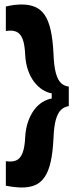

<svg xmlns="http://www.w3.org/2000/svg" viewBox="-20 -723 347 854"><path d="M286 -251Q266 -248 251.5 -234.5Q237 -221 228.5 -191Q220 -161 218 -109Q215 -46 205.5 -3.5Q196 39 178.5 64.5Q161 90 136 100.5Q111 111 77 111Q64 111 45 109Q26 107 6 103V-6Q34 -2 52 -9.5Q70 -17 80 -42Q90 -67 92 -112Q94 -150 104.5 -180.5Q115 -211 131 -233Q147 -255 167.5 -268Q188 -281 210 -285V-308Q189 -311 169 -324Q149 -337 132.5 -358Q116 -379 105 -410Q94 -441 92 -480Q90 -525 80.5 -549.5Q71 -574 52.5 -582Q34 -590 6 -585V-694Q26 -699 44 -701Q62 -703 77 -703Q111 -703 136.5 -692Q162 -681 179 -656Q196 -631 205.5 -588.5Q215 -546 218 -483Q220 -429 228.5 -398Q237 -367 251.5 -353.5Q266 -340 286 -338Z"/></svg>

Font: Bricolage Grotesque SemiCondensed
Style: Bold
Weight: 700
Width: 4
Designer: Mathieu Triay
Foundry: Atelier Triay
Version: Version 1.001;gftools[0.9.33.dev8+g029e19f]